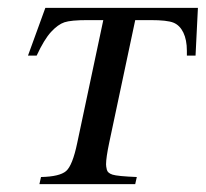

<svg xmlns="http://www.w3.org/2000/svg" viewBox="-20 -467 522 487"><path d="M95 -447H482L476 -326H454Q454 -332 454 -338Q454 -366 445 -384.5Q436 -403 420 -409.5Q404 -416 362 -416H323L257 -105Q249 -67 249 -50Q249 -45 251 -36.5Q253 -28 265.5 -24Q278 -20 327 -18L323 0H80L84 -18Q131 -19 147.5 -33Q164 -47 176 -105L242 -416H202Q160 -416 143.5 -410.5Q127 -405 109.5 -386Q92 -367 73 -326H51Z"/></svg>

Font: New Athena Unicode
Style: Italic
Weight: 400
Designer: J. Rusten 1997; rev. by R. Hancock 2001, 2002, rev. by D. Mastronarde 2002-2019
Foundry: Society for Classical Studies (formerly American Philological Association)
Version: Version 5.008